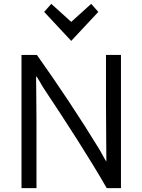

<svg xmlns="http://www.w3.org/2000/svg" viewBox="-20 -978 742 1000"><path d="M247 -958 351 -864 455 -958 492 -916 351 -765 210 -916ZM610 2H536C452 -145 320 -350 213 -510C192 -541 174 -580 168 -580C168 -540 170 -425 170 -343V2H92V-692H172C277 -545 402 -357 497 -201C516 -169 528 -143 534 -137C534 -205 532 -342 532 -441V-692H610Z"/></svg>

Font: Repo Regular
Style: Regular
Weight: 400
Designer: Stefan Peev
Foundry: Context Ltd
Version: Version 1.502